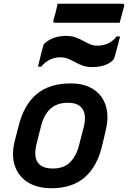

<svg xmlns="http://www.w3.org/2000/svg" viewBox="-20 -991 681 1022"><path d="M356 -547Q428 -547 476 -516.5Q524 -486 542.5 -430Q561 -374 543 -298L524 -217Q498 -105 431 -47Q364 11 254 11Q179 11 128.5 -20.5Q78 -52 59 -108.5Q40 -165 58 -239L79 -320Q107 -433 175 -490Q243 -547 356 -547ZM341 -444Q284 -444 249 -412.5Q214 -381 199 -322L174 -223Q166 -191 168.5 -163Q171 -135 188 -118Q211 -94 262 -94Q318 -94 351.5 -126Q385 -158 400 -215L425 -312Q434 -345 431.5 -374Q429 -403 411 -421Q388 -444 341 -444ZM499 -748Q528 -748 553.5 -759Q579 -770 601 -797H619Q616 -783 610.5 -762.5Q605 -742 599.5 -722.5Q594 -703 591 -691Q589 -683 587 -678.5Q585 -674 577 -667Q541 -634 469 -634Q441 -634 419.5 -642Q398 -650 380 -660Q362 -670 343 -678Q324 -686 301 -686Q241 -686 199 -636H182Q187 -659 195.5 -691Q204 -723 208 -740Q210 -748 212 -753Q214 -758 222 -764Q242 -781 270 -790.5Q298 -800 332 -800Q361 -800 382.5 -792Q404 -784 422 -774Q440 -764 458 -756Q476 -748 499 -748ZM287 -971H632Q643 -971 641 -960Q635 -936 629 -914.5Q623 -893 617 -870H273Q261 -870 264 -881Q271 -905 276.5 -926.5Q282 -948 287 -971Z"/></svg>

Font: Recursive Mn Lnr St SmB
Style: Italic
Weight: 600
Italic angle: -15°
Monospace: yes
Version: Version 1.079;hotconv 1.0.112;makeotfexe 2.5.65598; ttfautoh